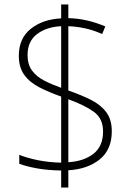

<svg xmlns="http://www.w3.org/2000/svg" viewBox="-20 -779 610 857"><path d="M253 -18Q192 -19 145 -27.5Q98 -36 66 -48V-88Q100 -74 149.5 -64Q199 -54 253 -53V-348Q199 -367 156 -389Q113 -411 88.5 -444.5Q64 -478 64 -530Q64 -608 117.5 -650.5Q171 -693 253 -697V-759H285V-698Q328 -697 369 -687.5Q410 -678 450 -661L436 -627Q396 -645 357.5 -653Q319 -661 285 -662V-375Q343 -355 386.5 -333Q430 -311 454.5 -278Q479 -245 479 -193Q479 -111 425 -67.5Q371 -24 285 -19V58H253ZM253 -662Q188 -659 145.5 -627Q103 -595 103 -533Q103 -491 123 -464Q143 -437 177 -419.5Q211 -402 253 -387ZM285 -55Q354 -59 397 -92.5Q440 -126 440 -192Q440 -250 399.5 -279.5Q359 -309 285 -336Z"/></svg>

Font: Noto Sans Bengali UI ExtraLight
Style: Regular
Weight: 200
Designer: Jelle Bosma - Monotype Design Team
Foundry: Monotype Imaging Inc.
Version: Version 2.003; ttfautohint (v1.8.4.7-5d5b)